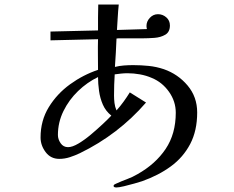

<svg xmlns="http://www.w3.org/2000/svg" viewBox="-20 -775 1040 852"><path d="M474 -262Q449 -282 436.5 -310.5Q424 -339 419.5 -371.5Q415 -404 415 -433Q367 -410 326.5 -371Q286 -332 261.5 -282Q237 -232 237 -176Q237 -157 249 -139.5Q261 -122 282 -122Q301 -122 328 -138Q355 -154 383.5 -178Q412 -202 436.5 -225Q461 -248 474 -262ZM855 -276Q855 -195 824 -136Q793 -77 738.5 -37Q684 3 611 29Q599 33 576 39.5Q553 46 530 51.5Q507 57 495 57Q492 57 488 55.5Q484 54 484 50Q484 46 488 43.5Q492 41 495 40Q519 29 543.5 20Q568 11 590 -2Q670 -47 715 -114Q760 -181 760 -275Q760 -325 730 -367.5Q700 -410 654 -429Q629 -440 601 -445Q573 -450 546 -450Q532 -450 517.5 -448.5Q503 -447 489 -445Q486 -399 486 -351Q486 -335 488 -318Q490 -301 497 -285Q514 -304 528.5 -324Q543 -344 556 -365L628 -320Q505 -178 334 -95Q313 -85 290 -77.5Q267 -70 243 -70Q205 -70 182.5 -100Q160 -130 160 -165Q160 -240 196.5 -299.5Q233 -359 291 -401Q349 -443 415 -465Q415 -499 414.5 -533Q414 -567 415 -601L204 -596V-635L415 -640Q415 -669 415 -698Q415 -727 416 -755H507Q504 -727 502.5 -699Q501 -671 499 -642L632 -646Q631 -650 630.5 -653Q630 -656 630 -660Q630 -680 645 -696Q660 -712 681 -712Q702 -712 718 -698Q734 -684 734 -662Q734 -633 713.5 -621Q693 -609 665.5 -607Q638 -605 617 -605H517Q512 -605 507 -605Q502 -605 497 -604Q496 -573 494 -541.5Q492 -510 490 -478Q510 -483 530.5 -484.5Q551 -486 571 -486Q606 -486 640 -482.5Q674 -479 707 -468Q770 -446 812.5 -395.5Q855 -345 855 -276Z"/></svg>

Font: Kaisei Opti
Style: Regular
Weight: 400
Designer: Font-Kai, 金井和夫
Foundry: KAZUO KANAI
Version: Version 5.003